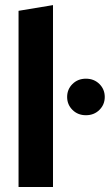

<svg xmlns="http://www.w3.org/2000/svg" viewBox="-20 -743 437 763"><path d="M53.7 0V-700L190.6 -722.7V0ZM321.5 -285.1Q289.4 -285.1 268.1 -306.2Q246.8 -327.3 246.8 -357.7Q246.8 -388.1 268.1 -409.2Q289.4 -430.3 321.5 -430.3Q353.7 -430.3 375 -409.2Q396.3 -388.1 396.3 -357.7Q396.3 -327.3 375 -306.2Q353.7 -285.1 321.5 -285.1Z"/></svg>

Font: Red Hat Display
Style: Regular
Weight: 300
Designer: Pentagram, MCKL
Foundry: Pentagram, MCKL
Version: Version 1.023